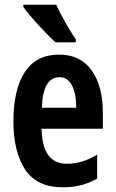

<svg xmlns="http://www.w3.org/2000/svg" viewBox="-20 -786 491 816"><path d="M79 -766V-757Q98 -729 143.5 -679.5Q189 -630 216 -606H302V-619Q285 -643 259 -688.5Q233 -734 219 -766ZM37 -269Q37 -142 86.5 -66Q136 10 247 10Q330 10 393 -27V-129Q330 -90 264 -90Q159 -90 157 -239H417V-309Q417 -420 369.5 -487Q322 -554 231 -554Q135 -554 86 -480.5Q37 -407 37 -269ZM304 -328H158Q162 -458 233 -458Q268 -458 286 -422.5Q304 -387 304 -328Z"/></svg>

Font: Noto Sans UI Condensed
Style: Bold
Weight: 700
Width: 3
Designer: Monotype Design Team
Foundry: Monotype Imaging Inc.
Version: 1.001